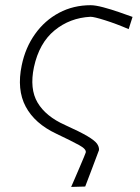

<svg xmlns="http://www.w3.org/2000/svg" viewBox="-20 -525 540 738"><path d="M253.5 193.5Q259 181 268 160.2Q277 139.5 286.2 117.8Q295.5 96 302.2 80Q309 64 309.5 61.5Q313 48.5 284.2 32.8Q255.5 17 196.5 -11Q113.5 -50 78.8 -115.2Q44 -180.5 63.5 -274Q77.5 -342 114.8 -394.2Q152 -446.5 207 -475.8Q262 -505 328.5 -505Q346.5 -505 376.8 -497Q407 -489 438 -478.2Q469 -467.5 489.5 -460L474.5 -413Q427 -433.5 384.2 -447Q341.5 -460.5 328 -460.5Q248.5 -456.5 189.5 -408Q130.5 -359.5 110.5 -267Q93 -183.5 124.5 -130.5Q156 -77.5 230 -44.5Q287.5 -18.5 315.8 -1.8Q344 15 352.8 27.2Q361.5 39.5 360.5 52Q346 90 331.2 129.8Q316.5 169.5 307.5 192Z"/></svg>

Font: Commissioner Loud ExtraLight
Style: Italic
Weight: 200
Italic angle: -12°
Designer: Kostas Bartsokas
Foundry: Kostas Bartsokas
Version: Version 1.000; ttfautohint (v1.8.3)